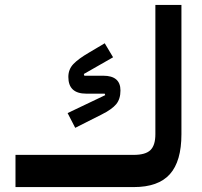

<svg xmlns="http://www.w3.org/2000/svg" viewBox="-20 -761 823 781"><path d="M43 -131H524Q572 -131 592 -150.5Q612 -170 612 -215V-741H718V-215Q718 -105 671 -52.5Q624 0 524 0H43ZM255 -301 408 -374 406 -380H331Q258 -380 258 -448Q258 -479 278.5 -500.5Q299 -522 342 -547L406 -585L440 -528L321 -460L323 -453H400Q470 -453 470 -393Q470 -358 452.5 -337Q435 -316 393 -295L286 -241Z"/></svg>

Font: IBM Plex Arabic SemiBold
Style: Regular
Weight: 600
Designer: Mike Abbink, Paul van der Laan, Pieter van Rosmalen, Wael Morcos, Khajak Apelian
Foundry: Bold Monday
Version: Version 1.0